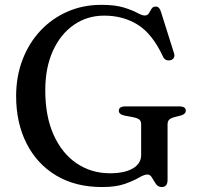

<svg xmlns="http://www.w3.org/2000/svg" viewBox="-20 -736 799 774"><path d="M655.5 -11Q655.5 18 632 18Q617 18 608.5 5.5Q600 -7 592.8 -19.8Q585.5 -32.5 575 -32.5Q561.5 -32.5 540.2 -20Q519 -7.5 483.5 5.2Q448 18 391.5 18Q283.5 18 206 -28.8Q128.5 -75.5 86.8 -158.2Q45 -241 45 -348.5Q45 -428 70.8 -495.2Q96.5 -562.5 142.8 -612Q189 -661.5 251.8 -689Q314.5 -716.5 388.5 -716.5Q444 -716.5 478.8 -705.8Q513.5 -695 533.2 -684.2Q553 -673.5 563 -673.5Q575 -673.5 580.2 -682.5Q585.5 -691.5 590.8 -700.5Q596 -709.5 608 -709.5Q622.5 -709.5 628.5 -689.5L682 -520Q685 -510 680.2 -502.2Q675.5 -494.5 665.5 -493Q645 -489.5 636.5 -509Q594.5 -599 535.8 -636Q477 -673 400 -673Q331.5 -673 277.8 -635.8Q224 -598.5 193.2 -530.8Q162.5 -463 162.5 -372.5Q162.5 -266 196.8 -191Q231 -116 290 -76.8Q349 -37.5 423.5 -37.5Q482 -37.5 515.5 -57Q549 -76.5 549 -111.5V-234.5Q549 -247 542.5 -253.2Q536 -259.5 517 -263.5L482 -270Q459 -275 459 -289.5Q459 -307 485 -307H703.5Q729 -307 729 -289.5Q729 -276.5 709.5 -270.5L686 -264.5Q669.5 -260.5 662.5 -254Q655.5 -247.5 655.5 -234.5Z"/></svg>

Font: Fraunces 9pt S000
Style: Regular
Weight: 400
Version: Version 1.000; ttfautohint (v1.8.3)